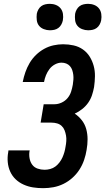

<svg xmlns="http://www.w3.org/2000/svg" viewBox="-20 -974 550 1002"><path d="M205 8Q178 8 152.5 4Q127 0 103.5 -10.5Q80 -21 62 -38Q44 -55 33.5 -78Q23 -101 20.5 -127.5Q18 -154 23 -180L24 -189H135L134 -185Q131 -166 134.5 -147Q138 -128 148.5 -114Q159 -100 176.5 -94Q194 -88 213 -88Q227 -88 242 -92Q257 -96 269 -105Q281 -114 290.5 -126.5Q300 -139 306 -152.5Q312 -166 316 -180Q320 -194 322 -208Q325 -223 326 -238Q327 -253 324.5 -267Q322 -281 317 -294Q312 -307 302 -316.5Q292 -326 278 -330Q264 -334 249 -334H192L208 -430H265Q283 -430 301.5 -438.5Q320 -447 332.5 -462Q345 -477 351 -495.5Q357 -514 360 -532Q362 -545 363 -558Q364 -571 362.5 -583.5Q361 -596 357 -608Q353 -620 345 -629Q337 -638 325.5 -642.5Q314 -647 301 -647Q284 -647 267 -638Q250 -629 238.5 -614Q227 -599 220 -581.5Q213 -564 210 -547V-546H99V-548Q104 -573 112.5 -597.5Q121 -622 134.5 -645Q148 -668 167.5 -687Q187 -706 210.5 -719Q234 -732 259.5 -737.5Q285 -743 309 -743Q338 -743 364.5 -737Q391 -731 412.5 -716Q434 -701 448 -678.5Q462 -656 469 -630Q476 -604 475.5 -576Q475 -548 471 -520Q467 -498 460 -477Q453 -456 440 -437.5Q427 -419 408.5 -404.5Q390 -390 370 -381Q391 -367 407 -346.5Q423 -326 430 -300.5Q437 -275 437 -247.5Q437 -220 432 -192Q428 -166 419 -139.5Q410 -113 395 -89.5Q380 -66 358.5 -46.5Q337 -27 311.5 -14.5Q286 -2 259 3Q232 8 205 8ZM440 -816Q424 -816 408.5 -822Q393 -828 383.5 -840Q374 -852 372 -868.5Q370 -885 372 -902Q374 -913 380 -924Q386 -935 395.5 -942Q405 -949 417 -951.5Q429 -954 440 -954Q457 -954 472 -948Q487 -942 496.5 -930Q506 -918 508.5 -901.5Q511 -885 508 -868Q506 -857 500 -846Q494 -835 484.5 -828Q475 -821 463.5 -818.5Q452 -816 440 -816ZM240 -816Q224 -816 208.5 -822Q193 -828 183.5 -840Q174 -852 172 -868.5Q170 -885 172 -902Q174 -913 180 -924Q186 -935 195.5 -942Q205 -949 217 -951.5Q229 -954 240 -954Q257 -954 272 -948Q287 -942 296.5 -930Q306 -918 308.5 -901.5Q311 -885 308 -868Q306 -857 300 -846Q294 -835 284.5 -828Q275 -821 263.5 -818.5Q252 -816 240 -816Z"/></svg>

Font: Iosevka Custom
Style: Bold Italic
Weight: 700
Italic angle: -9°
Designer: Belleve Invis
Foundry: Belleve Invis
Version: Version 30.3.1; ttfautohint (v1.8.3)